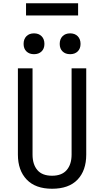

<svg xmlns="http://www.w3.org/2000/svg" viewBox="-20 -1150 640 1180"><path d="M300 10Q198 10 144 -46.5Q90 -103 90 -200V-730H180V-200Q180 -140 209.5 -105Q239 -70 300 -70Q360 -70 390 -105Q420 -140 420 -200V-730H510V-200Q510 -102 456.5 -46Q403 10 300 10ZM411 -817Q382 -817 364.5 -834Q347 -851 347 -880Q347 -910 364.5 -927.5Q382 -945 411 -945Q440 -945 457.5 -927.5Q475 -910 475 -880Q475 -851 457.5 -834Q440 -817 411 -817ZM189 -817Q160 -817 142.5 -834Q125 -851 125 -880Q125 -910 142.5 -927.5Q160 -945 189 -945Q218 -945 235.5 -927.5Q253 -910 253 -880Q253 -851 235.5 -834Q218 -817 189 -817ZM140 -1055V-1130H460V-1055Z"/></svg>

Font: JetBrains Mono
Style: Regular
Weight: 400
Monospace: yes
Designer: Philipp Nurullin, Konstantin Bulenkov
Foundry: JetBrains
Version: Version 2.305